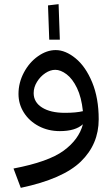

<svg xmlns="http://www.w3.org/2000/svg" viewBox="-20 -631 535 924"><path d="M455 -57Q455 63 369 146.5Q283 230 80 273L45 180Q213 148 286.5 94Q360 40 379 -33Q343 0 268 0Q212 0 166.5 -24Q121 -48 95 -89Q69 -130 69 -179Q69 -233 95 -282Q121 -331 163 -360.5Q205 -390 248 -390Q295 -390 343.5 -350.5Q392 -311 423.5 -235Q455 -159 455 -57ZM292 -88Q346 -88 379 -96Q372 -163 350.5 -207.5Q329 -252 300.5 -273.5Q272 -295 246 -295Q222 -295 198 -279Q174 -263 158 -237Q142 -211 142 -183Q142 -139 182.5 -113.5Q223 -88 292 -88ZM262 -611 268 -440H217L211 -605Z"/></svg>

Font: FiraGO
Style: Italic
Weight: 400
Italic angle: -8°
Designer: bBox Type GmbH
Foundry: bBox Type GmbH
Version: Version 1.001